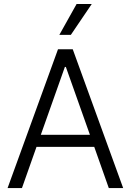

<svg xmlns="http://www.w3.org/2000/svg" viewBox="-20 -958 666 978"><path d="M18.6 0 275.4 -707H350.6L607.4 0H534.2L460 -210H166L91.8 0ZM438 -271.5 315.4 -617.2H310.5L188 -271.5ZM370.1 -937.5H447.3L340.8 -780.3H282.2Z"/></svg>

Font: Pretendard Std Light
Style: Regular
Weight: 300
Designer: Base glyphs from Inter by Rasmus Andersson; Hangeul glyphs from Noto Sans CJK(Source Han Sans) by Jang Soo-young and Kan
Foundry: Kil Hyung-jin
Version: Version 1.309